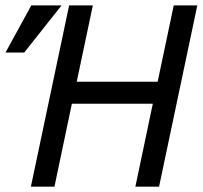

<svg xmlns="http://www.w3.org/2000/svg" viewBox="-20 -696 756 716"><path d="M484.9 0 549.8 -309.1H248L183.1 0H95.2L237.8 -675.8H326.2L266.1 -391.1H567.9L627.9 -675.8H715.8L573.2 0ZM209.5 -675.8 70.3 -500H0.5L96.7 -675.8Z"/></svg>

Font: Clear Sans
Style: Italic
Weight: 400
Italic angle: -12°
Foundry: Intel Corporation
Version: Version 1.00